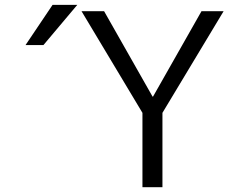

<svg xmlns="http://www.w3.org/2000/svg" viewBox="-20 -777 1040 797"><path d="M412.1 -730.5 613.3 -376H615.2L816.4 -730.5H908.2L654.3 -308.6V0H571.3V-308.6L318.4 -730.5ZM198.2 -756.8H300.8L160.2 -589.8H85.9Z"/></svg>

Font: GenEi Gothic M SemiLight
Style: Regular
Weight: 350
Designer: o_tamon (Modified); [Source Han Sans]
Ryoko NISHIZUKA  (kana & ideographs); Paul D. Hunt (Latin, Greek & Cyrillic); Wenl
Version: Version 1.1a;Original Version 1.004